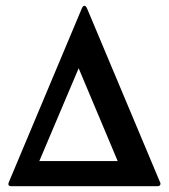

<svg xmlns="http://www.w3.org/2000/svg" viewBox="-20 -644 584 664"><path d="M263 -615Q267 -624 272 -624Q277 -624 281 -615L533 -15Q535 -11 535 -9Q535 0 524 0H20Q9 0 9 -7Q9 -11 11 -15ZM252 -408 116 -87H387Z"/></svg>

Font: Young Serif Light
Style: Regular
Weight: 300
Designer: Bastien Sozeau
Foundry: NBR — Bastien Sozeau
Version: Version 5.001